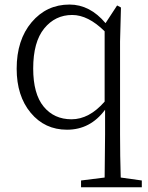

<svg xmlns="http://www.w3.org/2000/svg" viewBox="-20 -545 638 827"><path d="M430.7 -107.4V-410.2Q359.4 -480.5 291 -480.5Q217.8 -480.5 170.4 -422.4Q123 -364.3 123 -250Q123 -140.6 168 -85.9Q212.9 -31.2 288.1 -31.2Q364.3 -31.2 430.7 -107.4ZM500 219.7 590.8 232.4V261.7H329.1V232.4L430.7 219.7Q432.6 96.7 432.6 34.2V-72.3Q369.1 13.7 268.6 13.7Q172.9 13.7 112.3 -59.1Q51.8 -131.8 51.8 -249Q51.8 -373 116.2 -449.2Q180.7 -525.4 279.3 -525.4Q367.2 -525.4 434.6 -445.3L484.4 -521.5L501 -512.7L497.1 -366.2V34.2Q497.1 127 500 219.7Z"/></svg>

Font: Bpmf Zihi Serif Light
Style: Light
Weight: 300
Foundry: But Ko
Version: Version 1.320